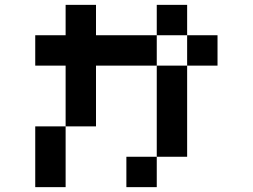

<svg xmlns="http://www.w3.org/2000/svg" viewBox="-20 -770 1040 790"><path d="M250 -250V0H125V-250ZM250 -625V-750H375V-625H625V-500H375V-250H250V-500H125V-625ZM500 0V-125H625V0ZM750 -125H625V-500H750ZM750 -625H625V-750H750ZM750 -500V-625H875V-500Z"/></svg>

Font: GalmuriMono7 Regular
Style: Regular
Weight: 400
Designer: Lee Minseo (quiple)
Version: Version 2.399;hotconv 1.1.1;makeotfexe 2.6.0 DEVELOPMENT